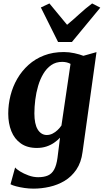

<svg xmlns="http://www.w3.org/2000/svg" viewBox="-20 -870 616 1142"><path d="M471 34Q463 96.5 434.2 138.8Q405.5 181 364 205.8Q322.5 230.5 274.5 241.2Q226.5 252 179 252Q152.5 252 125.2 248Q98 244 76 238.2Q54 232.5 42.5 226L70 126Q77.5 136 99.2 149.5Q121 163 149.8 173.5Q178.5 184 207 184Q241.5 184 265 173.8Q288.5 163.5 302.2 138.2Q316 113 322 68.5L337 -51Q322 -35 301.8 -21Q281.5 -7 255.8 1.5Q230 10 199 10Q142 10 104 -16.8Q66 -43.5 47.5 -89.8Q29 -136 29 -194Q29 -249 42.5 -302.2Q56 -355.5 83 -402Q110 -448.5 149.8 -484.2Q189.5 -520 242 -540.2Q294.5 -560.5 360 -560.5Q391 -560.5 422.8 -553.5Q454.5 -546.5 476 -538L554 -560ZM399.5 -490Q390 -495.5 377.2 -498.8Q364.5 -502 350 -502Q312.5 -502 284.8 -482.8Q257 -463.5 237.8 -431.2Q218.5 -399 206.8 -359Q195 -319 189.8 -276.5Q184.5 -234 184.5 -195.5Q184.5 -164 189.5 -140Q194.5 -116 204.2 -100Q214 -84 227.8 -75.5Q241.5 -67 258 -67Q276 -67 292.5 -75.2Q309 -83.5 322.5 -96.5Q336 -109.5 345.5 -123.5ZM325.5 -620 223 -825.5 274 -849.5Q299.5 -819.5 325.8 -786.8Q352 -754 379 -722.5Q417 -754 452.5 -786.8Q488 -819.5 528 -849.5L576.5 -824.5L407.5 -620Z"/></svg>

Font: Merriweather 36pt ExtraBold
Style: Italic
Weight: 800
Italic angle: -7.8°
Version: Version 2.101